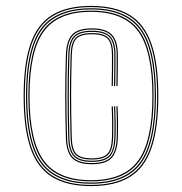

<svg xmlns="http://www.w3.org/2000/svg" viewBox="-20 -625 616 650"><path d="M288 5Q206.8 5 156.5 -25.9Q106.2 -56.8 83.1 -124Q60 -191.2 60 -300Q60 -409 83.1 -476.1Q106.2 -543.2 156.5 -574.1Q206.8 -605 288 -605Q369.5 -605 419.6 -574.1Q469.8 -543.2 492.9 -476.1Q516 -409 516 -300Q516 -191.2 492.9 -124Q469.8 -56.8 419.6 -25.9Q369.5 5 288 5ZM288 1Q368 1 417.4 -29.5Q466.8 -60 489.4 -126.2Q512 -192.5 512 -300Q512 -407.5 489.4 -473.8Q466.8 -540 417.4 -570.5Q368 -601 288 -601Q208 -601 158.6 -570.5Q109.2 -540 86.6 -473.8Q64 -407.5 64 -300Q64 -192.5 86.6 -126.2Q109.2 -60 158.6 -29.5Q208 1 288 1ZM288 -3Q170 -3 119 -71.9Q68 -140.8 68 -300Q68 -459.2 119 -528.1Q170 -597 288 -597Q406 -597 457 -528.1Q508 -459.2 508 -300Q508 -140.8 457 -71.9Q406 -3 288 -3ZM288 -7Q403.8 -7 453.9 -75Q504 -143 504 -300Q504 -457 453.9 -525Q403.8 -593 288 -593Q172.2 -593 122.1 -525Q72 -457 72 -300Q72 -143 122.1 -75Q172.2 -7 288 -7ZM288 -11Q174.5 -11 125.2 -78.1Q76 -145.2 76 -300Q76 -455 125.2 -522Q174.5 -589 288 -589Q401.8 -589 450.9 -522Q500 -455 500 -300Q500 -145.2 450.9 -78.1Q401.8 -11 288 -11ZM288 -15Q399.5 -15 447.8 -81.2Q496 -147.5 496 -300Q496 -452.8 447.8 -518.9Q399.5 -585 288 -585Q176.8 -585 128.4 -518.9Q80 -452.8 80 -300Q80 -147.5 128.4 -81.2Q176.8 -15 288 -15ZM291 -69Q243.8 -69 224 -90Q204.2 -111 203 -159Q200.8 -236.2 200.8 -302.2Q200.8 -368.2 203 -438Q204.5 -486.8 224.1 -507.9Q243.8 -529 291 -529Q338.2 -529 358.6 -507.9Q379 -486.8 379 -438Q379 -417 378.9 -391.5Q378.8 -366 378 -334H374Q374.8 -366 374.9 -391.5Q375 -417 375 -438Q375 -485 355.8 -505Q336.5 -525 291 -525Q246 -525 227.2 -505.2Q208.5 -485.5 207 -438Q204.8 -368.2 204.8 -302.2Q204.8 -236.2 207 -159Q208.2 -112.2 227.1 -92.6Q246 -73 291 -73Q335.8 -73 354.6 -92.4Q373.5 -111.8 375 -159.2Q375.8 -180.8 375.6 -206.9Q375.5 -233 374 -265H378Q379.5 -233.2 379.6 -207Q379.8 -180.8 379 -159Q377.5 -111 357.9 -90Q338.2 -69 291 -69ZM291 -77Q247.5 -77 229.9 -95.5Q212.2 -114 211 -159.2Q208.8 -236.2 208.8 -302.2Q208.8 -368.2 211 -437.8Q212.5 -484 230 -502.5Q247.5 -521 291 -521Q334.8 -521 352.9 -502.2Q371 -483.5 371 -438Q371 -417 370.9 -391.5Q370.8 -366 370 -334H366Q366.8 -366 366.9 -391.4Q367 -416.8 367 -438Q367 -482 350.1 -499.5Q333.2 -517 291 -517Q249.2 -517 232.9 -499.6Q216.5 -482.2 215 -437.8Q212.8 -368 212.8 -302.2Q212.8 -236.5 215 -159.2Q216.2 -115.5 232.8 -98.2Q249.2 -81 291 -81Q332.5 -81 349.1 -98.1Q365.8 -115.2 367 -159.5Q367.8 -181 367.6 -207Q367.5 -233 366 -265H370Q371.2 -233 371.6 -207.1Q372 -181.2 371 -159.2Q369.2 -113.5 351.8 -95.2Q334.2 -77 291 -77ZM291 -85Q251 -85 235.6 -101.1Q220.2 -117.2 219 -159.2Q216.8 -236.5 216.8 -302.2Q216.8 -368 219 -437.8Q220.2 -480.2 235.6 -496.6Q251 -513 291 -513Q331.5 -513 347.2 -496.6Q363 -480.2 363 -438Q363 -416.8 362.9 -391.4Q362.8 -366 362 -334H358Q358.8 -366 358.9 -391.4Q359 -416.8 359 -438Q359 -478.5 344.4 -493.8Q329.8 -509 291 -509Q252.8 -509 238.5 -493.9Q224.2 -478.8 223 -437.8Q220.8 -368 220.8 -302.2Q220.8 -236.5 223 -159.2Q224.2 -119 238.5 -104Q252.8 -89 291 -89Q329 -89 343.4 -104Q357.8 -119 359 -159.8Q359.8 -181.2 359.6 -207Q359.5 -232.8 358 -265H362Q363.5 -232.8 363.6 -206.9Q363.8 -181 363 -159.5Q361.8 -117 346.1 -101Q330.5 -85 291 -85Z"/></svg>

Font: Big Shoulders Inline Display Thin Thin
Style: Regular
Weight: 250
Version: Version 2.002